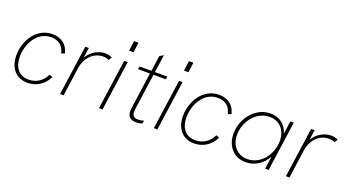

<svg xmlns="http://www.w3.org/2000/svg" viewBox="-51 -1237 3237 1784"><g transform="rotate(20 1567.0 -345.5)"><path d="M242.5 6C328.5 6 402 -38.5 444.5 -122.5L413.5 -136.5C380 -67 319.5 -25.5 243.5 -25.5C140.5 -25.5 94.5 -102.5 94.5 -199C94.5 -324.5 169.5 -468 309 -468C383 -468 431.5 -427.5 445 -358L478.5 -368.5C459.5 -453 397.5 -499 310 -499C153.5 -499 60 -347 60 -199.5C60 -78 127 6 242.5 6Z M565 0H600L640 -286C652 -372.5 717.5 -464.5 824 -464.5C843.5 -464.5 864.5 -460 881 -452.5L901 -483C880 -494 856.5 -499 832 -499C774 -499 697 -466 655.5 -392.5L670 -493H635Z M949.5 0H984.5L1054.5 -493H1019.5ZM1030 -598H1074L1087 -697H1043Z M1318.5 6C1335.5 6 1355.5 3.5 1377.5 -3.5L1382.5 -34.5C1360.5 -25.5 1342.5 -24 1327 -24C1283.5 -24 1267.5 -44.5 1267.5 -82.5C1267.5 -90.5 1268.5 -99 1269.5 -108.5L1319.5 -464.5H1442.5L1446.5 -493H1323.5L1348.5 -669L1310.5 -646.5L1289 -493H1171.5L1167 -464.5H1284.5L1233.5 -102.5C1232.5 -93.5 1231.5 -84 1231.5 -75.5C1231.5 -21.5 1260 6 1318.5 6Z M1492 0H1527L1597 -493H1562ZM1572.5 -598H1616.5L1629.5 -697H1585.5Z M1890 6C1976 6 2049.5 -38.5 2092 -122.5L2061 -136.5C2027.5 -67 1967 -25.5 1891 -25.5C1788 -25.5 1742 -102.5 1742 -199C1742 -324.5 1817 -468 1956.5 -468C2030.5 -468 2079 -427.5 2092.5 -358L2126 -368.5C2107 -453 2045 -499 1957.5 -499C1801 -499 1707.5 -347 1707.5 -199.5C1707.5 -78 1774.5 6 1890 6Z M2399.5 6C2489 6 2566.5 -44.5 2610.5 -125.5L2592.5 0H2627.5L2696.5 -493H2662.5L2644.5 -364C2623.5 -444.5 2558.5 -499 2466.5 -499C2318 -499 2205 -359.5 2205 -205.5C2205 -82.5 2282.5 6 2399.5 6ZM2239.5 -207C2239.5 -337.5 2335 -466.5 2470 -466.5C2568.5 -466.5 2633 -393.5 2633 -288.5C2633 -154.5 2537.5 -26.5 2405.5 -26.5C2305 -26.5 2239.5 -101.5 2239.5 -207Z M2798 0H2833L2873 -286C2885 -372.5 2950.5 -464.5 3057 -464.5C3076.5 -464.5 3097.5 -460 3114 -452.5L3134 -483C3113 -494 3089.5 -499 3065 -499C3007 -499 2930 -466 2888.5 -392.5L2903 -493H2868Z"/></g></svg>

Font: HK Grotesk ExtraLight
Style: Italic
Weight: 200
Italic angle: -16°
Designer: Alfredo Marco Pradil
Foundry: Hanken Design Co.
Version: Version 3.001;FEAKit 1.0